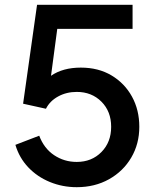

<svg xmlns="http://www.w3.org/2000/svg" viewBox="-20 -766 655 798"><path d="M299 12Q374 12 433 -21Q492 -54 525.5 -111Q559 -168 559 -239Q559 -309 528.5 -364.5Q498 -420 443.5 -452.5Q389 -485 316 -485Q241 -485 192 -451L218 -646H531V-746H134L76 -335L171 -314Q187 -346 221.5 -365Q256 -384 299 -384Q361 -384 401.5 -343.5Q442 -303 442 -239Q442 -175 401.5 -134Q361 -93 299 -93Q247 -93 205 -121Q163 -149 143 -202L44 -164Q60 -110 97.5 -70.5Q135 -31 187.5 -9.5Q240 12 299 12Z"/></svg>

Font: Custom Plus Jakarta Sans SemiBold
Style: Regular
Weight: 600
Designer: Gumpita Rahayu & FullSphere
Foundry: Tokotype & FullSphere
Version: Version 1.001;hotconv 1.0.117;makeotfexe 2.5.65602